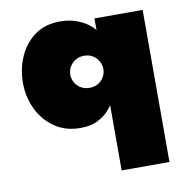

<svg xmlns="http://www.w3.org/2000/svg" viewBox="-73 -491 734 769"><g transform="rotate(-10 293.5 -107.0)"><path d="M360.5 208V-57.5Q355.5 -48.5 339.8 -31.8Q324 -15 296.8 -1.5Q269.5 12 228.5 12Q167 12 123 -18.8Q79 -49.5 55.5 -99Q32 -148.5 32 -205Q32 -261.5 53.5 -311Q75 -360.5 117 -391.5Q159 -422.5 220.5 -422.5Q256 -422.5 284 -412.8Q312 -403 331.2 -389.2Q350.5 -375.5 359 -362.5V-410.5H555V208ZM292 -140Q312 -140 327 -149Q342 -158 350.5 -173Q359 -188 359 -205Q359 -222 350.5 -237Q342 -252 327 -261.2Q312 -270.5 292 -270.5Q272 -270.5 256.8 -261.2Q241.5 -252 233 -237Q224.5 -222 224.5 -205Q224.5 -188 233 -173Q241.5 -158 256.8 -149Q272 -140 292 -140Z"/></g></svg>

Font: League Spartan Thin Black
Style: Regular
Weight: 900
Version: Version 2.002